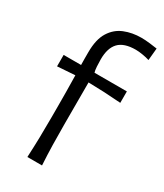

<svg xmlns="http://www.w3.org/2000/svg" viewBox="-194 -854 796 931"><g transform="rotate(30 203.5 -388.5)"><path d="M122.1 0Q125 -57.6 126.2 -111.1Q127.4 -164.6 127.4 -228.5V-280.3Q127.4 -320.8 127 -364.7Q126.5 -408.7 125.5 -459.5L26.9 -452.6V-516.6H124.5Q124 -534.7 124 -552.2Q124 -569.8 124 -587.9Q124 -659.7 149.9 -701.2Q175.8 -742.7 218.8 -760Q261.7 -777.3 312.5 -777.3Q334 -777.3 360.4 -774.2Q386.7 -771 401.9 -768.6L395.5 -700.7Q378.9 -706.1 356.9 -709.7Q335 -713.4 317.9 -713.4Q252.4 -713.4 222.9 -682.4Q193.4 -651.4 193.4 -588.4Q193.4 -569.8 194.8 -547.9Q196.3 -525.9 199.7 -516.6H380.9V-452.6Q286.6 -460 198.2 -461.4V-228.5Q198.2 -164.6 199.5 -111.1Q200.7 -57.6 204.1 0Z"/></g></svg>

Font: Pinar Regular
Style: Regular
Weight: 400
Designer: Amin Abedi
Version: Version 3.000